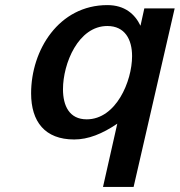

<svg xmlns="http://www.w3.org/2000/svg" viewBox="-20 -533 705 753"><path d="M102 -167C102 -56 156 14 271 14C326 14 381 -8 440 -48L384 200H504L665 -500H546L531 -432C509 -478 469 -513 401 -513C211 -513 102 -337 102 -167ZM227 -183C227 -284 287 -431 401 -431C470 -431 498 -378 498 -313C498 -214 435 -65 320 -65C252 -65 227 -118 227 -183Z"/></svg>

Font: Perun SemiBold Italic
Style: Regular
Weight: 400
Italic angle: -12°
Foundry: Copyright (c) Stefan Peev, Context Ltd, 2016
Version: Version 1.026